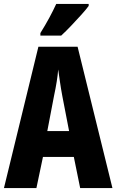

<svg xmlns="http://www.w3.org/2000/svg" viewBox="-20 -950 588 970"><path d="M385 0 353 -157H197L164 0H0L174 -714H372L548 0ZM295 -464Q288 -501 283 -536Q278 -571 274 -599Q272 -572 266.5 -537.5Q261 -503 253 -466L219 -288H329ZM428 -920Q415 -902 391 -875.5Q367 -849 340 -820.5Q313 -792 289 -770H184V-783Q209 -823 229 -860Q249 -897 264 -930H428Z"/></svg>

Font: Noto Sans Hebrew ExtraCondensed ExtraBold
Style: Regular
Weight: 800
Width: 2
Designer: Monotype Design Team
Foundry: Monotype Imaging Inc.
Version: Version 2.004; ttfautohint (v1.8.4.7-5d5b)